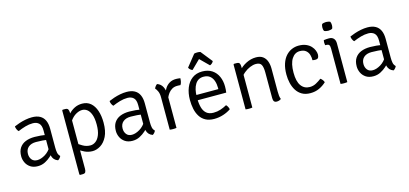

<svg xmlns="http://www.w3.org/2000/svg" viewBox="-73 -1255 4297 2016"><g transform="rotate(-15 2075.0 -247.0)"><path d="M51 -133Q51 -188.5 74.5 -224Q98 -259.5 140.2 -276.8Q182.5 -294 238.5 -294Q269.5 -294 305.5 -290.8Q341.5 -287.5 373.5 -279.5V-226.5Q344 -233.5 308.5 -236Q273 -238.5 239.5 -238.5Q187 -238.5 156.5 -212.2Q126 -186 126 -138.5Q126 -102 146.2 -76.5Q166.5 -51 205.5 -51Q245 -51 291 -78.5Q337 -106 368.5 -162L381 -94.5Q364 -74 336.8 -49.2Q309.5 -24.5 274 -6.2Q238.5 12 195.5 12Q146.5 12 114.5 -9.5Q82.5 -31 66.8 -64.2Q51 -97.5 51 -133ZM448 -31.5Q444.5 -21 435 -9.8Q425.5 1.5 414.5 7Q389.5 -2 375.2 -18Q361 -34 354.8 -55.8Q348.5 -77.5 348 -103.5V-335.5Q348 -391 323.5 -414.2Q299 -437.5 257.5 -437.5Q217 -437.5 175.8 -425.5Q134.5 -413.5 94.5 -396Q84.5 -404.5 76.8 -421.5Q69 -438.5 69 -454Q94 -465 126.2 -475.8Q158.5 -486.5 194.2 -493.5Q230 -500.5 265 -500.5Q317 -500.5 351.5 -481.5Q386 -462.5 403 -425.5Q420 -388.5 420 -334.5V-128.5Q420 -97 424.8 -73Q429.5 -49 448 -31.5Z M624 -493.5Q649 -493.5 656.8 -480Q664.5 -466.5 664.5 -441V164.5Q664.5 189.5 657.2 202.2Q650 215 625 215H598L592 209V-487.5L598 -493.5ZM978.5 -251.5Q978.5 -160 950 -102.8Q921.5 -45.5 878.2 -18.8Q835 8 791.5 8Q746 8 706 -10.8Q666 -29.5 630.5 -58L634.5 -123.5Q663 -101.5 701.5 -78.8Q740 -56 784.5 -56Q814.5 -56 841.8 -76Q869 -96 886.2 -139Q903.5 -182 903.5 -251.5Q903.5 -318 888.2 -359.2Q873 -400.5 848.5 -419.2Q824 -438 796 -438Q766 -438 734.8 -422.2Q703.5 -406.5 678.2 -377.2Q653 -348 640.5 -307.5L627.5 -377.5Q639.5 -407.5 665.2 -436.2Q691 -465 728 -483.8Q765 -502.5 810.5 -502.5Q865.5 -502.5 902.8 -470.8Q940 -439 959.2 -382.5Q978.5 -326 978.5 -251.5Z M1080 -133Q1080 -188.5 1103.5 -224Q1127 -259.5 1169.2 -276.8Q1211.5 -294 1267.5 -294Q1298.5 -294 1334.5 -290.8Q1370.5 -287.5 1402.5 -279.5V-226.5Q1373 -233.5 1337.5 -236Q1302 -238.5 1268.5 -238.5Q1216 -238.5 1185.5 -212.2Q1155 -186 1155 -138.5Q1155 -102 1175.2 -76.5Q1195.5 -51 1234.5 -51Q1274 -51 1320 -78.5Q1366 -106 1397.5 -162L1410 -94.5Q1393 -74 1365.8 -49.2Q1338.5 -24.5 1303 -6.2Q1267.5 12 1224.5 12Q1175.5 12 1143.5 -9.5Q1111.5 -31 1095.8 -64.2Q1080 -97.5 1080 -133ZM1477 -31.5Q1473.5 -21 1464 -9.8Q1454.5 1.5 1443.5 7Q1418.5 -2 1404.2 -18Q1390 -34 1383.8 -55.8Q1377.5 -77.5 1377 -103.5V-335.5Q1377 -391 1352.5 -414.2Q1328 -437.5 1286.5 -437.5Q1246 -437.5 1204.8 -425.5Q1163.5 -413.5 1123.5 -396Q1113.5 -404.5 1105.8 -421.5Q1098 -438.5 1098 -454Q1123 -465 1155.2 -475.8Q1187.5 -486.5 1223.2 -493.5Q1259 -500.5 1294 -500.5Q1346 -500.5 1380.5 -481.5Q1415 -462.5 1432 -425.5Q1449 -388.5 1449 -334.5V-128.5Q1449 -97 1453.8 -73Q1458.5 -49 1477 -31.5Z M1877.5 -493.5Q1877.5 -476 1873.8 -456.8Q1870 -437.5 1860 -423Q1851.5 -424 1842.8 -424.2Q1834 -424.5 1825.5 -424.5Q1792 -424.5 1768 -410.2Q1744 -396 1728 -374.5Q1712 -353 1702.2 -329.5Q1692.5 -306 1688 -287L1674.5 -303.5Q1674.5 -335.5 1683.2 -369.5Q1692 -403.5 1710.8 -432.5Q1729.5 -461.5 1759.2 -479.5Q1789 -497.5 1831.5 -497.5Q1839.5 -497.5 1851.2 -496.5Q1863 -495.5 1877.5 -493.5ZM1593.5 -456.5Q1597 -466.5 1606 -479Q1615 -491.5 1625.5 -497.5Q1665 -484 1683.5 -448.2Q1702 -412.5 1703.5 -361.5V0Q1696.5 1.5 1687 2.2Q1677.5 3 1667 3Q1656 3 1646.5 2.2Q1637 1.5 1630 0V-354Q1630 -391.5 1618.5 -417.2Q1607 -443 1593.5 -456.5Z M1960.5 -222.5V-279.5H2233.5V-293.5Q2233.5 -335 2221.8 -369.5Q2210 -404 2184 -424.8Q2158 -445.5 2115.5 -445.5Q2056 -445.5 2025 -395.2Q1994 -345 1994 -263V-239.5Q1994 -185.5 2005.8 -143.2Q2017.5 -101 2045.5 -77Q2073.5 -53 2122.5 -53Q2162.5 -53 2198.8 -65Q2235 -77 2267.5 -95.5Q2278 -86 2285.5 -71Q2293 -56 2294.5 -44Q2260 -19.5 2212 -3.8Q2164 12 2112.5 12Q2056.5 12 2018.5 -8.8Q1980.5 -29.5 1957.8 -65.8Q1935 -102 1925.2 -148.2Q1915.5 -194.5 1915.5 -246Q1915.5 -320 1938.8 -378Q1962 -436 2006.8 -469.2Q2051.5 -502.5 2115.5 -502.5Q2179.5 -502.5 2222.5 -473.8Q2265.5 -445 2287 -396.5Q2308.5 -348 2308.5 -289Q2308.5 -270 2307.5 -255.5Q2306.5 -241 2304 -222.5ZM2152.5 -705 2253 -579Q2247 -565.5 2235.8 -556Q2224.5 -546.5 2213.5 -543.5L2119 -637L2024 -543.5Q2013 -546.5 2001.8 -556Q1990.5 -565.5 1984.5 -579L2085 -705Q2091.5 -707 2100.5 -708Q2109.5 -709 2119 -709Q2128 -709 2137 -708Q2146 -707 2152.5 -705Z M2488 -493.5Q2513.5 -493.5 2520.8 -480.2Q2528 -467 2528 -442V0Q2521 1.5 2511.5 2.2Q2502 3 2491.5 3Q2480.5 3 2471 2.2Q2461.5 1.5 2454.5 0V-487.5L2460.5 -493.5ZM2828.5 -95Q2828.5 -70.5 2830.8 -48.5Q2833 -26.5 2840.5 -10Q2832.5 -2.5 2819.5 1.8Q2806.5 6 2793.5 6Q2772.5 6 2763.8 -6Q2755 -18 2755 -42.5V-320Q2755 -379 2740 -405.8Q2725 -432.5 2681.5 -432.5Q2651 -432.5 2617 -418.2Q2583 -404 2553.8 -380.2Q2524.5 -356.5 2508 -327.5V-406Q2540.5 -446.5 2592.8 -473Q2645 -499.5 2700 -499.5Q2747.5 -499.5 2775.5 -478.2Q2803.5 -457 2816 -421.5Q2828.5 -386 2828.5 -343.5Z M3266.5 -317Q3268 -346 3259.5 -375.2Q3251 -404.5 3227.5 -424Q3204 -443.5 3162 -443.5Q3107.5 -443.5 3074 -392Q3040.5 -340.5 3040.5 -241.5Q3040.5 -145.5 3074.5 -98.8Q3108.5 -52 3168 -52Q3205 -52 3236.8 -69.2Q3268.5 -86.5 3296 -107.5Q3307 -100.5 3317.8 -87Q3328.5 -73.5 3331.5 -60Q3297 -27.5 3254 -7.8Q3211 12 3158 12Q3104.5 12 3067.2 -9.5Q3030 -31 3007 -67.5Q2984 -104 2973.5 -149Q2963 -194 2963 -241.5Q2963 -309 2979.5 -358.5Q2996 -408 3024.5 -439.8Q3053 -471.5 3089.2 -487Q3125.5 -502.5 3164 -502.5Q3211.5 -502.5 3244.8 -488Q3278 -473.5 3298.2 -451.2Q3318.5 -429 3328 -404.5Q3337.5 -380 3337.5 -360.5Q3337.5 -341 3330 -327.2Q3322.5 -313.5 3298 -313.5Q3290 -313.5 3282.5 -314.2Q3275 -315 3266.5 -317Z M3560.5 0Q3553 1.5 3543.8 2.2Q3534.5 3 3524 3Q3513 3 3503.5 2.2Q3494 1.5 3487 0V-386Q3487 -413.5 3478 -424Q3469 -434.5 3445.5 -434.5H3436Q3433 -448.5 3433 -462Q3433 -469 3433.8 -475.2Q3434.5 -481.5 3436 -489.5Q3453 -492 3465.8 -492.8Q3478.5 -493.5 3486.5 -493.5H3495Q3526 -493.5 3543.2 -474.5Q3560.5 -455.5 3560.5 -422ZM3455.5 -620Q3455.5 -642.5 3463 -657.5Q3470 -662 3483 -664.8Q3496 -667.5 3507.5 -667.5Q3518 -667.5 3532 -664.8Q3546 -662 3552 -657.5Q3555.5 -651 3557.5 -640.2Q3559.5 -629.5 3559.5 -620Q3559.5 -597.5 3552 -583Q3546.5 -578.5 3532.2 -575.5Q3518 -572.5 3507.5 -572.5Q3496 -572.5 3483 -575.5Q3470 -578.5 3463 -583Q3455.5 -597.5 3455.5 -620Z M3698 -133Q3698 -188.5 3721.5 -224Q3745 -259.5 3787.2 -276.8Q3829.5 -294 3885.5 -294Q3916.5 -294 3952.5 -290.8Q3988.5 -287.5 4020.5 -279.5V-226.5Q3991 -233.5 3955.5 -236Q3920 -238.5 3886.5 -238.5Q3834 -238.5 3803.5 -212.2Q3773 -186 3773 -138.5Q3773 -102 3793.2 -76.5Q3813.5 -51 3852.5 -51Q3892 -51 3938 -78.5Q3984 -106 4015.5 -162L4028 -94.5Q4011 -74 3983.8 -49.2Q3956.5 -24.5 3921 -6.2Q3885.5 12 3842.5 12Q3793.5 12 3761.5 -9.5Q3729.5 -31 3713.8 -64.2Q3698 -97.5 3698 -133ZM4095 -31.5Q4091.5 -21 4082 -9.8Q4072.5 1.5 4061.5 7Q4036.5 -2 4022.2 -18Q4008 -34 4001.8 -55.8Q3995.5 -77.5 3995 -103.5V-335.5Q3995 -391 3970.5 -414.2Q3946 -437.5 3904.5 -437.5Q3864 -437.5 3822.8 -425.5Q3781.5 -413.5 3741.5 -396Q3731.5 -404.5 3723.8 -421.5Q3716 -438.5 3716 -454Q3741 -465 3773.2 -475.8Q3805.5 -486.5 3841.2 -493.5Q3877 -500.5 3912 -500.5Q3964 -500.5 3998.5 -481.5Q4033 -462.5 4050 -425.5Q4067 -388.5 4067 -334.5V-128.5Q4067 -97 4071.8 -73Q4076.5 -49 4095 -31.5Z"/></g></svg>

Font: Signika Light
Style: Regular
Weight: 300
Designer: Anna Giedry
Foundry: Anna Giedry
Version: Version 2.000